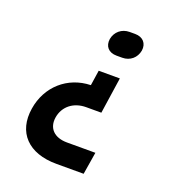

<svg xmlns="http://www.w3.org/2000/svg" viewBox="-133 -661 866 947"><g transform="rotate(20 300.0 -187.5)"><path d="M365 -423H395C436 -423 467 -450 474 -489C480 -528 456 -555 415 -555H386C345 -555 313 -528 306 -489C300 -450 323 -423 365 -423ZM269 180H412L431 63H282C215 63 177 25 187 -35C197 -94 245 -133 312 -133H391L419 -323H308L296 -243C175 -240 81 -156 62 -35C41 96 121 180 269 180Z"/></g></svg>

Font: JetBrains Mono
Style: Bold Italic
Weight: 558
Italic angle: -9°
Monospace: yes
Designer: Philipp Nurullin, Konstantin Bulenkov
Foundry: JetBrains
Version: Version 2.305